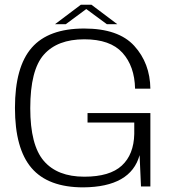

<svg xmlns="http://www.w3.org/2000/svg" viewBox="-20 -804 754 828"><path d="M339 4Q544 2.5 582 -135L588 0H628.5V-316.5H357.5V-275.5H559V-226Q557 -137.5 505.2 -89.8Q453.5 -42 343.5 -42Q227.5 -42 169 -110Q110.5 -178 110.5 -337.5Q110.5 -502 169 -568.2Q227.5 -634.5 343.5 -634.5Q455.5 -634.5 508 -576.5Q560.5 -518.5 562.5 -421.5H628.5Q627 -531.5 559 -606.2Q491 -681 343 -681Q189 -681 116.8 -598.2Q44.5 -515.5 44.5 -338.5Q44.5 -163 116 -79.5Q187.5 4 339 4ZM217 -699.5H263.5L352 -765L441 -699.5H486L374.5 -783.5H328.5Z"/></svg>

Font: Anybody SemiExpanded Light
Style: Regular
Weight: 300
Width: 6
Version: Version 1.113;gftools[0.9.25]